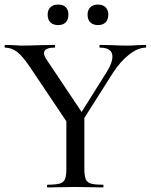

<svg xmlns="http://www.w3.org/2000/svg" viewBox="-22 -822 661 842"><path d="M617 -613Q583 -613 544 -582.5Q505 -552 473 -502L348 -305V-81Q348 -51 354 -36.5Q360 -22 376.5 -17Q393 -12 429 -12Q432 -12 432 -6Q432 0 429 0Q398 0 380 -1L308 -2L238 -1Q220 0 187 0Q184 0 184 -6Q184 -12 187 -12Q223 -12 240 -17Q257 -22 263 -36.5Q269 -51 269 -81V-290L110 -527Q78 -575 53.5 -594Q29 -613 1 -613Q-2 -613 -2 -619Q-2 -625 1 -625L35 -624Q59 -622 69 -622Q102 -622 158 -624L217 -625Q220 -625 220 -619Q220 -613 217 -613Q171 -613 171 -589Q171 -578 182 -561L336 -331L447 -508Q471 -547 471 -573Q471 -613 417 -613Q414 -613 414 -619Q414 -625 417 -625L466 -624Q506 -622 540 -622Q558 -622 580 -624L617 -625Q619 -625 619 -619Q619 -613 617 -613ZM187 -758Q187 -778 199 -790Q211 -802 233 -802Q255 -802 266.5 -790.5Q278 -779 278 -758Q278 -736 266.5 -724Q255 -712 233 -712Q211 -712 199 -724Q187 -736 187 -758ZM362 -758Q362 -778 374 -790Q386 -802 408 -802Q429 -802 441 -790Q453 -778 453 -758Q453 -736 441 -724Q429 -712 408 -712Q386 -712 374 -724Q362 -736 362 -758Z"/></svg>

Font: Cormorant Infant Medium
Style: Regular
Weight: 500
Designer: Christian Thalmann (Catharsis Fonts)
Version: Version 3.000